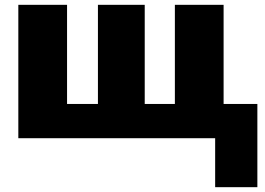

<svg xmlns="http://www.w3.org/2000/svg" viewBox="-20 -573 1097 796"><path d="M907 -553V-142H1047V203H872V0H56V-553H258V-142H386V-553H580V-142H705V-553Z"/></svg>

Font: Noto Sans Display Black
Style: Regular
Weight: 900
Designer: Monotype Design Team
Foundry: Monotype Imaging Inc.
Version: Version 2.003